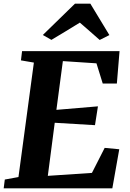

<svg xmlns="http://www.w3.org/2000/svg" viewBox="-28 -1020 702 1040"><path d="M-8 0 -2 -47.5 72 -61 155.5 -681 85.5 -693 91.5 -743H619.5L605 -567.5H528.5L494.5 -677L312.5 -689L277.5 -425L502.5 -444L486.5 -342L268.5 -355L231 -67.5L470 -83.5L539 -219L618 -211.5L580.5 0ZM204 -830.5 378 -1000H461.5L564.5 -830L512 -803.5Q485 -827 458.2 -850.8Q431.5 -874.5 404.5 -897.5Q366.5 -874 327.8 -850.5Q289 -827 250.5 -804Z"/></svg>

Font: Merriweather 24pt ExtraBold
Style: Italic
Weight: 800
Italic angle: -7.8°
Version: Version 2.101